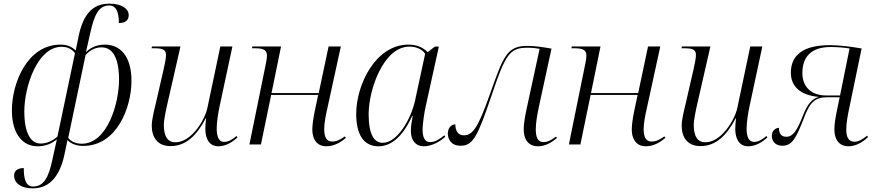

<svg xmlns="http://www.w3.org/2000/svg" viewBox="-20 -790 4796 1050"><path d="M160 240C257 240 309 164 332 57L349 -24C371 -1 403 8 435 8C620 8 699 -204 699 -348C699 -487 634 -546 554 -546C511 -546 478 -532 450 -505L474 -611C495 -706 519 -760 577 -760C617 -760 630 -722 630 -664C665 -664 684 -679 684 -708C684 -739 651 -770 577 -770C481 -770 434 -703 411 -597L394 -514C373 -534 348 -546 311 -546C128 -546 45 -334 45 -187C45 -55 106 10 185 10C232 10 264 -6 291 -28L267 81C246 183 218 230 161 230C121 230 110 190 110 129C74 129 57 146 57 171C57 205 87 240 160 240ZM202 -5C148 -5 113 -63 113 -180C113 -316 184 -534 317 -534C352 -534 376 -519 390 -499L294 -43C269 -21 238 -5 202 -5ZM427 -4C396 -4 369 -15 353 -36L448 -489C472 -516 501 -531 536 -531C593 -531 631 -478 631 -354C631 -226 568 -4 427 -4Z M1174 10C1217 10 1255 -16 1279 -39L1273 -46C1250 -27 1231 -14 1205 -14C1177 -14 1165 -42 1165 -88C1165 -121 1174 -178 1181 -209L1251 -536H1185L1114 -199C1100 -134 1027 -12 940 -12C895 -12 876 -46 876 -107C876 -136 889 -195 898 -234L967 -536H811L809 -526H823C866 -526 888 -521 888 -489C888 -476 882 -441 876 -416L831 -220C822 -183 810 -135 810 -102C810 -43 838 9 913 9C997 9 1057 -50 1105 -143H1107C1104 -117 1103 -97 1103 -84C1103 -29 1126 10 1174 10Z M1765 10C1808 10 1845 -13 1872 -36L1866 -44C1840 -26 1822 -16 1796 -16C1765 -16 1753 -41 1753 -85C1753 -116 1762 -163 1771 -201L1844 -536H1777L1723 -281H1465L1517 -536H1360L1358 -526H1374C1416 -526 1440 -519 1440 -486C1440 -478 1438 -463 1435 -447L1344 0H1407L1463 -271H1720L1702 -186C1693 -143 1688 -106 1688 -81C1688 -33 1710 10 1765 10Z M2050 10C2118 10 2182 -41 2234 -156H2237C2231 -126 2227 -97 2227 -74C2227 -22 2253 10 2298 10C2341 10 2387 -16 2415 -42L2410 -50C2380 -26 2358 -13 2332 -13C2303 -13 2291 -38 2291 -83C2291 -112 2301 -178 2308 -208L2380 -535H2358L2319 -505C2294 -529 2262 -546 2214 -546C2032 -546 1928 -324 1928 -168C1928 -58 1966 10 2050 10ZM2073 -9C2029 -9 1996 -49 1996 -166C1996 -299 2077 -535 2219 -535C2254 -535 2288 -522 2305 -496L2250 -241C2229 -142 2154 -9 2073 -9Z M2922 10C2963 10 2999 -12 3026 -36L3021 -43C2994 -24 2977 -13 2952 -13C2921 -13 2910 -39 2910 -84C2910 -117 2918 -163 2926 -201L2996 -524C2954 -532 2904 -539 2864 -539C2753 -539 2733 -484 2660 -277C2594 -90 2565 -50 2516 -50C2486 -50 2470 -74 2470 -110C2448 -110 2429 -90 2429 -60C2429 -31 2446 7 2498 7C2567 7 2591 -41 2668 -267C2744 -494 2768 -529 2864 -529C2891 -529 2909 -527 2931 -523L2858 -186C2849 -142 2844 -107 2844 -82C2844 -30 2868 10 2922 10Z M3512 10C3555 10 3592 -13 3619 -36L3613 -44C3587 -26 3569 -16 3543 -16C3512 -16 3500 -41 3500 -85C3500 -116 3509 -163 3518 -201L3591 -536H3524L3470 -281H3212L3264 -536H3107L3105 -526H3121C3163 -526 3187 -519 3187 -486C3187 -478 3185 -463 3182 -447L3091 0H3154L3210 -271H3467L3449 -186C3440 -143 3435 -106 3435 -81C3435 -33 3457 10 3512 10Z M4072 10C4115 10 4153 -16 4177 -39L4171 -46C4148 -27 4129 -14 4103 -14C4075 -14 4063 -42 4063 -88C4063 -121 4072 -178 4079 -209L4149 -536H4083L4012 -199C3998 -134 3925 -12 3838 -12C3793 -12 3774 -46 3774 -107C3774 -136 3787 -195 3796 -234L3865 -536H3709L3707 -526H3721C3764 -526 3786 -521 3786 -489C3786 -476 3780 -441 3774 -416L3729 -220C3720 -183 3708 -135 3708 -102C3708 -43 3736 9 3811 9C3895 9 3955 -50 4003 -143H4005C4002 -117 4001 -97 4001 -84C4001 -29 4024 10 4072 10Z M4620 10C4662 10 4699 -14 4727 -40L4722 -48C4695 -27 4676 -15 4653 -15C4621 -15 4608 -40 4608 -81C4608 -116 4616 -160 4625 -202L4692 -525C4638 -534 4573 -543 4518 -543C4375 -543 4305 -491 4305 -392C4305 -321 4353 -269 4458 -260C4419 -249 4395 -220 4369 -153C4337 -71 4314 -42 4281 -42C4253 -42 4240 -58 4240 -91C4218 -90 4201 -73 4201 -47C4201 -19 4219 7 4258 7C4313 7 4334 -35 4377 -146C4410 -234 4440 -258 4503 -258H4572L4557 -186C4548 -143 4543 -108 4543 -82C4543 -30 4567 10 4620 10ZM4497 -268C4415 -268 4368 -317 4368 -390C4368 -478 4415 -533 4523 -533C4551 -533 4598 -530 4626 -525L4574 -268Z"/></svg>

Font: Noto Serif Display Light
Style: Italic
Weight: 300
Italic angle: -12°
Designer: Monotype Design Team
Foundry: Monotype Imaging Inc.
Version: Version 2.009